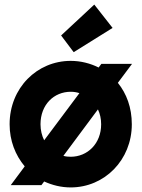

<svg xmlns="http://www.w3.org/2000/svg" viewBox="-20 -809 619 839"><path d="M557 -530H423L411 -514C375 -532 333 -543 289 -543C142 -543 22 -425 22 -266C22 -194 47 -131 88 -82L27 0H161L173 -16C208 0 247 10 289 10C437 10 556 -110 556 -266C556 -339 533 -400 495 -447ZM157 -266C157 -352 216 -408 289 -408C302 -408 315 -406 327 -402L173 -196C163 -216 157 -240 157 -266ZM422 -266C422 -181 362 -124 289 -124C278 -124 267 -125 257 -128L408 -331C417 -312 422 -290 422 -266ZM472 -687 392 -789 247 -654 302 -581Z"/></svg>

Font: Righteous
Style: Regular
Weight: 400
Designer: Astigmatic (AOETI)
Foundry: Astigmatic (AOETI)
Version: Version 1.000